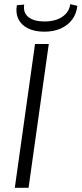

<svg xmlns="http://www.w3.org/2000/svg" viewBox="-20 -901 391 921"><path d="M214 -690 117 0H51L148 -690ZM317 -881 351 -873Q347 -835 326.5 -807.5Q306 -780 272 -764.5Q238 -749 193 -749Q146 -749 114 -765Q82 -781 68 -810Q54 -839 61 -876L96 -879Q90 -840 116.5 -819Q143 -798 193 -798Q246 -798 279 -820.5Q312 -843 317 -881Z"/></svg>

Font: Exo 2 Light
Style: Italic
Weight: 300
Italic angle: -8°
Designer: Natanael Gama
Foundry: Natanael Gama
Version: Version 2.010